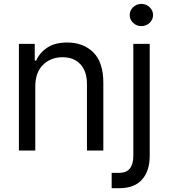

<svg xmlns="http://www.w3.org/2000/svg" viewBox="-20 -770 862 982"><path d="M160.5 -328.1V0H76.7V-545.5H157.7V-460.2H164.8Q183.9 -501.8 223 -527.2Q262.1 -552.6 323.9 -552.6Q406.6 -552.6 457.6 -501.8Q508.5 -451 508.5 -346.6V0H424.7V-340.9Q424.7 -405.2 391.3 -441.2Q358 -477.3 299.7 -477.3Q239.7 -477.3 200.1 -438.4Q160.5 -399.5 160.5 -328.1ZM661.9 -545.5H745.7V27.7Q745.7 103.3 707 147.9Q668.3 192.5 589.5 192.5H551.1V114.3H588.1Q626.4 114.3 644.2 91.8Q661.9 69.2 661.9 27.7ZM703.1 -636.4Q678.6 -636.4 661 -653.1Q643.5 -669.7 643.5 -693.2Q643.5 -716.6 661 -733.3Q678.6 -750 703.1 -750Q727.6 -750 745.2 -733.3Q762.8 -716.6 762.8 -693.2Q762.8 -669.7 745.2 -653.1Q727.6 -636.4 703.1 -636.4Z"/></svg>

Font: Inter Zeller
Style: Regular
Weight: 400
Designer: Rasmus Andersson; Joe Bland
Foundry: zeller
Version: Version 3.015;git-dec3a8cb1